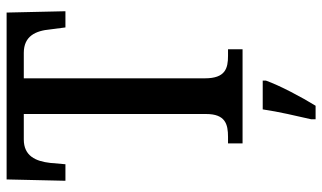

<svg xmlns="http://www.w3.org/2000/svg" viewBox="-217 -537 975 581"><g transform="rotate(-90 270.5 -246.5)"><path d="M127 0H412V-44H392C354 -44 324 -52 324 -114V-662H401C452 -662 468 -626 472 -582L478 -536H527L523 -714H18L14 -536H64L68 -582C73 -626 89 -662 139 -662H216V-110C216 -52 185 -44 147 -44H127ZM200 208V221H241C267 179 302 113 317 71V61H230C223 109 210 164 200 208Z"/></g></svg>

Font: Noto Serif Thai Condensed Medium
Style: Regular
Weight: 500
Width: 3
Designer: Monotype Design Team
Foundry: Monotype Imaging Inc.
Version: Version 2.002